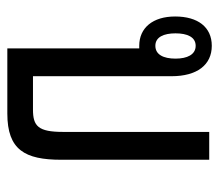

<svg xmlns="http://www.w3.org/2000/svg" viewBox="-57 -541 598 524"><g transform="rotate(90 242.0 -279.0)"><path d="M188 -70V-448C188 -518 157 -558 105 -558C54 -558 25 -520 25 -458C25 -397 56 -360 105 -360C107 -360 110 -360 112 -360V0H290C389 0 416 -48 416 -147V-551H340V-152C340 -84 324 -70 279 -70ZM105 -404C81 -404 71 -427 71 -459C71 -491 81 -514 105 -514C129 -514 140 -491 140 -459C140 -426 129 -404 105 -404Z"/></g></svg>

Font: Noto Sans Thai Looped ExtraCondensed
Style: Regular
Weight: 400
Width: 2
Designer: Sasikarn Vongin, Ben Mitchell
Foundry: The Fontpad Ltd
Version: Version 1.001